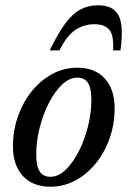

<svg xmlns="http://www.w3.org/2000/svg" viewBox="-20 -695 483 726"><path d="M272.5 -439Q339 -439 376.2 -398.2Q413.5 -357.5 413.5 -286Q413.5 -227 395 -173.5Q376.5 -120 343.2 -78.5Q310 -37 265.8 -13Q221.5 11 170.5 11Q103.5 11 66.2 -29.8Q29 -70.5 29 -142Q29 -201 47.8 -254.5Q66.5 -308 99.8 -349.5Q133 -391 177.2 -415Q221.5 -439 272.5 -439ZM171 -26.5Q200.5 -26.5 228 -52.8Q255.5 -79 277.5 -122Q299.5 -165 312.5 -216Q325.5 -267 325.5 -316.5Q325.5 -361 312.8 -381.2Q300 -401.5 272 -401.5Q242.5 -401.5 214.8 -375.2Q187 -349 165 -306Q143 -263 130 -212Q117 -161 117 -111.5Q117 -67 130 -46.8Q143 -26.5 171 -26.5ZM337 -603.5Q296.5 -603.5 264 -581.2Q231.5 -559 205 -504.5H168Q199.5 -569.5 227 -606.5Q254.5 -643.5 284.2 -659.2Q314 -675 351.5 -675Q407 -675 427.8 -638Q448.5 -601 435.5 -504.5H407.5Q411 -561 393.5 -582.2Q376 -603.5 337 -603.5Z"/></svg>

Font: Newsreader Text Medium
Style: Italic
Weight: 500
Italic angle: -17°
Designer: Hugues Gentile
Foundry: Production Type
Version: Version 1.001